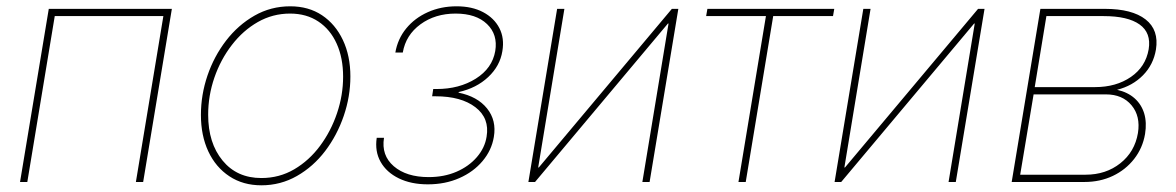

<svg xmlns="http://www.w3.org/2000/svg" viewBox="-20 -563 3639 594"><path d="M511.7 -535.6 422.9 0H400.4L485.4 -513.2H149.4L64.5 0H42L130.9 -535.6Z M788.6 10.3Q731.9 10.3 689.7 -17.6Q647.5 -45.4 624.5 -94.5Q601.6 -143.6 601.6 -207.5Q601.6 -269.5 621.8 -329.1Q642.1 -388.7 679.4 -437.3Q716.8 -485.8 767.3 -514.6Q817.9 -543.5 877.9 -543.5Q934.6 -543.5 976.1 -515.9Q1017.6 -488.3 1040.8 -439.2Q1064 -390.1 1064 -326.2Q1064 -264.6 1043.5 -204.6Q1022.9 -144.5 986.1 -95.9Q949.2 -47.4 898.7 -18.6Q848.1 10.3 788.6 10.3ZM788.6 -12.2Q844.2 -12.2 890.4 -39.3Q936.5 -66.4 970.2 -111.8Q1003.9 -157.2 1022.7 -212.9Q1041.5 -268.6 1041.5 -325.7Q1041.5 -383.8 1021.7 -427.7Q1002 -471.7 965.1 -496.3Q928.2 -521 877.4 -521Q823.7 -521 777.8 -494.9Q731.9 -468.8 697.3 -423.8Q662.6 -378.9 643.3 -323Q624 -267.1 624 -208Q624 -120.6 668.5 -66.4Q712.9 -12.2 788.6 -12.2Z M1303.7 7.3Q1252 7.3 1213.9 -11.2Q1175.8 -29.8 1157.5 -62.3Q1139.2 -94.7 1145.5 -136.7H1168Q1159.2 -82.5 1198.2 -48.8Q1237.3 -15.1 1306.2 -15.1Q1354 -15.1 1392.3 -31.7Q1430.7 -48.3 1455.3 -76.9Q1480 -105.5 1485.4 -140.1Q1495.1 -197.3 1450.9 -231.2Q1406.7 -265.1 1327.6 -265.1H1316.9L1320.3 -287.6H1330.6Q1400.9 -287.6 1451.9 -319.6Q1502.9 -351.6 1512.2 -405.3Q1520.5 -456.1 1486.8 -488.5Q1453.1 -521 1389.6 -521Q1326.2 -521 1280.8 -487.8Q1235.4 -454.6 1226.1 -400.4H1203.1Q1210.4 -442.9 1236.8 -475.1Q1263.2 -507.3 1303.7 -525.4Q1344.2 -543.5 1392.6 -543.5Q1440.4 -543.5 1474.6 -525.4Q1508.8 -507.3 1524.9 -476.1Q1541 -444.8 1534.2 -404.8Q1526.9 -358.9 1490.5 -324.7Q1454.1 -290.5 1399.4 -278.3L1398.4 -276.4Q1457 -264.6 1486.8 -227.5Q1516.6 -190.4 1507.8 -139.2Q1501 -98.1 1472.9 -64.7Q1444.8 -31.2 1401.1 -12Q1357.4 7.3 1303.7 7.3Z M1989.7 0H1967.3L2048.3 -490.2H2046.4L1635.3 0H1614.7L1703.6 -535.6H1726.1L1645 -44.9H1647L2058.6 -535.6H2078.6Z M2264.6 0 2349.6 -513.2H2164.6L2168.5 -535.6H2561L2557.1 -513.2H2372.1L2287.1 0Z M2937 0H2914.6L2995.6 -490.2H2993.7L2582.5 0H2562L2650.9 -535.6H2673.3L2592.3 -44.9H2594.2L3005.9 -535.6H3025.9Z M3109.9 0 3198.7 -535.6H3397.9Q3482.4 -535.6 3524.2 -502.9Q3565.9 -470.2 3556.2 -409.7Q3548.3 -362.8 3516.1 -330.1Q3483.9 -297.4 3436 -285.2Q3468.8 -277.8 3490 -259Q3511.2 -240.2 3519.8 -212.2Q3528.3 -184.1 3522.5 -148.4Q3515.1 -105 3488.8 -71.3Q3462.4 -37.6 3422.9 -18.8Q3383.3 0 3335 0ZM3136.2 -22.5H3338.4Q3401.4 -22.5 3446 -57.9Q3490.7 -93.3 3500.5 -151.4Q3508.8 -203.6 3480.7 -237.3Q3452.6 -271 3401.4 -271H3177.7ZM3181.2 -293.5H3367.7Q3433.1 -293.5 3478.8 -325Q3524.4 -356.4 3533.7 -410.6Q3542 -461.4 3505.6 -487.3Q3469.2 -513.2 3394.5 -513.2H3217.3Z"/></svg>

Font: Inter 20pt Thin
Style: Italic
Weight: 250
Italic angle: -9.3988°
Version: Version 4.001;git-66647c0bb